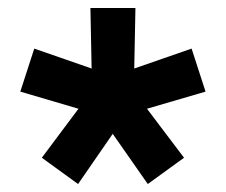

<svg xmlns="http://www.w3.org/2000/svg" viewBox="-20 -779 567 482"><path d="M176 -317 85 -383 177 -506 31 -549 66 -657 210 -607 207 -759H320L317 -607L461 -657L496 -549L349 -506L442 -383L351 -317L263 -443Z"/></svg>

Font: M PLUS 2
Style: Bold
Weight: 700
Designer: Coji Morishita
Foundry: UNDERFOREST DESIGN
Version: Version 1.001